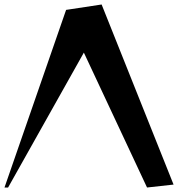

<svg xmlns="http://www.w3.org/2000/svg" viewBox="-21 -823 794 854"><path d="M273 -779 431 -803 751 -2 633 11 352 -589 15 11H-1Z"/></svg>

Font: Tiejili SC
Style: Regular
Weight: 400
Designer: Buernia
Foundry: Ershou Xiaoxi Press
Version: Version 1.100